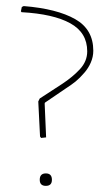

<svg xmlns="http://www.w3.org/2000/svg" viewBox="-20 -605 340 632"><path d="M58.1 -585Q167.5 -576.2 227.5 -542Q287.1 -508.3 287.1 -438Q287.1 -418 278.8 -398.9Q271 -380.9 257.8 -365.7Q242.7 -348.1 229 -336.9Q215.8 -326.2 196.8 -314L127.9 -267.1L127 -264.2L131.8 -152.8L115.2 -150.9L111.8 -155.8L106 -271L110.8 -280.8L185.1 -329.1Q219.2 -351.6 243.2 -377.4Q267.1 -403.3 267.1 -436Q267.1 -497.6 211.4 -528.3Q155.8 -559.1 50.8 -564.9L48.8 -567.9L51.8 -582ZM150.9 -13.2Q150.9 6.8 130.9 6.8Q110.8 6.8 110.8 -13.2Q110.8 -34.2 130.9 -34.2Q150.9 -34.2 150.9 -13.2Z"/></svg>

Font: Datalegreya
Style: Thin
Weight: 250
Designer: Figs Lab
Foundry: Figs Lab
Version: Version 1.002;PS 001.002;hotconv 1.0.70;makeotf.lib2.5.58329